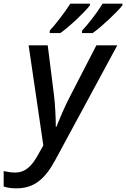

<svg xmlns="http://www.w3.org/2000/svg" viewBox="-107 -786 687 1046"><path d="M340 -619V-606H398C449 -642 532 -721 560 -757V-766H452C424 -720 375 -656 340 -619ZM164 -619V-606H222C273 -642 356 -721 383 -757V-766H276C247 -720 198 -656 164 -619ZM-17 240C78 240 138 190 194 86L532 -539H418L271 -254C246 -207 213 -127 200 -95H197C197 -136 194 -218 186 -277L153 -539H49L129 6L101 56C67 118 32 154 -25 154C-48 154 -69 150 -87 146V230C-69 236 -50 240 -17 240Z"/></svg>

Font: Noto Sans Medium
Style: Italic
Weight: 500
Italic angle: -12°
Designer: Monotype Design Team
Foundry: Monotype Imaging Inc.
Version: Version 2.013